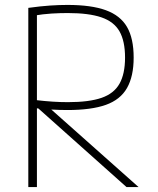

<svg xmlns="http://www.w3.org/2000/svg" viewBox="-20 -760 640 780"><path d="M95 -728Q146 -735 183.5 -737.5Q221 -740 254 -740Q351 -740 410 -718.5Q469 -697 496 -650.5Q523 -604 523 -526Q523 -450 496 -402.5Q469 -355 410 -334Q351 -313 254 -313Q222 -313 188 -315Q154 -317 110 -322L120 -354Q163 -349 194.5 -347Q226 -345 256 -345Q342 -345 392.5 -362.5Q443 -380 465.5 -420Q488 -460 488 -526Q488 -593 465.5 -632.5Q443 -672 392 -689.5Q341 -707 255 -707Q224 -707 190 -705Q156 -703 114 -696L130 -718V0H95ZM494 0 115 -338 166 -335 543 0Z"/></svg>

Font: M PLUS Code Latin Expanded ExtraLight
Style: Regular
Weight: 250
Width: 7
Designer: Coji Morishita
Foundry: UNDERFOREST DESIGN
Version: Version 1.002; ttfautohint (v1.8.3)